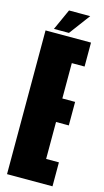

<svg xmlns="http://www.w3.org/2000/svg" viewBox="-123 -831 474 871"><g transform="rotate(15 114.0 -395.0)"><path d="M7.5 0V-675H221V-562.5H161V-396.5H221V-286H161V-112.5H221V0ZM42.5 -691.5 87 -790H186.5L113 -691.5Z"/></g></svg>

Font: Anybody UltraCondensed ExtraBold
Style: Regular
Weight: 800
Width: 1
Designer: Tyler Finck
Foundry: Etcetera Type Company
Version: Version 1.010; ttfautohint (v1.8.3) -l 8 -r 50 -G 200 -x 14 